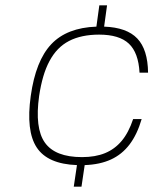

<svg xmlns="http://www.w3.org/2000/svg" viewBox="-20 -610 589 721"><path d="M257 91 269 10Q159 6 118 -56Q77 -118 95.5 -250Q114 -382 172.5 -444Q231 -506 342 -510L353 -590H382L371 -510Q456 -507 495.5 -465.5Q535 -424 536 -337H504Q500 -412 464 -446Q428 -480 352 -480Q319 -480 290.5 -474Q262 -468 239 -456Q216 -444 198 -425.5Q180 -407 166 -381Q152 -355 142.5 -322.5Q133 -290 127 -250Q110 -129 148.5 -74.5Q187 -20 288 -20Q338 -20 374.5 -35Q411 -50 437 -81Q463 -112 480 -163H512Q495 -105 466.5 -67.5Q438 -30 396.5 -11Q355 8 298 10L286 91Z"/></svg>

Font: Fivo Sans Thin
Style: Regular
Weight: 250
Foundry: Alexander Slobzheninov
Version: 1.0